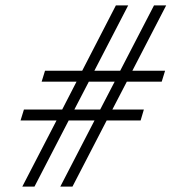

<svg xmlns="http://www.w3.org/2000/svg" viewBox="-20 -690 634 710"><path d="M500 -244.5H374.5L248 0H203L329.5 -244.5H234L107.5 0H62.5L189 -244.5H56L68.5 -285H210L263 -388H134L146.5 -428.5H284L408.5 -670H454L329 -428.5H424.5L549.5 -670H594.5L469.5 -428.5H590.5L578 -388H449L395.5 -285H512ZM255 -285H350.5L404 -388H308.5Z"/></svg>

Font: Newsreader Text Medium
Style: Italic
Weight: 500
Italic angle: -17°
Designer: Hugues Gentile
Foundry: Production Type
Version: Version 1.001